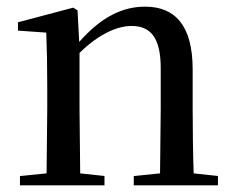

<svg xmlns="http://www.w3.org/2000/svg" viewBox="-20 -557 708 577"><path d="M460 0H635V-28L562 -36C560 -91 559 -174 559 -230V-348C559 -482 505 -537 416 -537C350 -537 286 -508 218 -431L213 -526L200 -534L34 -490V-465L119 -459C121 -410 122 -363 122 -295V-230L120 -36L40 -28V0H294V-28L221 -36L219 -230V-398C280 -458 336 -479 375 -479C431 -479 463 -446 463 -352V-230L461 -36L382 -28V0Z"/></svg>

Font: Noto Serif JP Medium
Style: Regular
Weight: 500
Designer: Ryoko NISHIZUKA 西塚涼子 (kana & ideographs); Frank Grießhammer (Latin, Greek & Cyrillic); Wenlong ZHANG 张文龙 (bopomofo); San
Foundry: Adobe
Version: Version 2.001;hotconv 1.1.0;makeotfexe 2.6.0